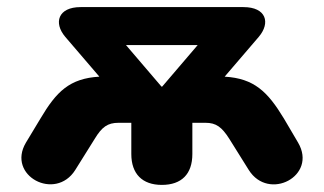

<svg xmlns="http://www.w3.org/2000/svg" viewBox="-20 -512 912 541"><path d="M436 9C492 9 522 -22 522 -78V-166H559C589 -166 605 -154 626 -121L681 -33C737 56 875 -16 820 -110L780 -178C734 -254 696 -291 613 -296L709 -408C743 -448 730 -492 666 -492H207C144 -492 130 -448 164 -408L260 -296C176 -291 139 -254 94 -178L53 -110C-2 -17 136 56 192 -33L247 -121C267 -154 283 -166 314 -166H350V-78C350 -22 381 9 436 9ZM435 -268 335 -385H537L437 -268Z"/></svg>

Font: SN Pro Heavy
Style: Regular
Weight: 800
Designer: Tobias Whetton
Foundry: Supernotes
Version: Version 1.001;Glyphs 3.2 (3249)